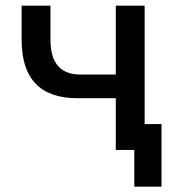

<svg xmlns="http://www.w3.org/2000/svg" viewBox="-20 -538 626 689"><path d="M461.9 131.8H559.6V-92.8H499V-517.6H395.5V-270.5H268.6C196.8 -270.5 161.1 -312 161.1 -395.5V-517.6H57.6V-395.5C57.6 -255.4 124 -185.5 258.8 -185.5H395.5V0H461.9Z"/></svg>

Font: CaskaydiaCove Nerd Font
Style: Regular
Weight: 400
Designer: Aaron Bell
Foundry: Saja Typeworks
Version: Version 2111.1;Nerd Fonts 2.3.3